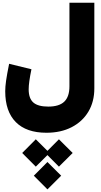

<svg xmlns="http://www.w3.org/2000/svg" viewBox="-20 -737 744 1419"><path d="M144 393.6 244.6 292.5 330.6 377.9 415.5 292.5 517.1 393.6 415.5 494.6 330.6 409.2 244.6 494.6ZM230 561.5 330.6 460.4 432.1 561.5 330.6 662.6ZM336.9 50.8Q417 50.8 455.1 14.2Q493.2 -22.5 493.2 -99.1V-716.8H677.2V-84Q677.2 14.6 633.1 88.4Q588.9 162.1 509.3 203.1Q429.7 244.1 323.2 244.1Q174.8 244.1 96.7 165.3Q18.6 86.4 18.6 -62.5Q18.6 -95.7 24.9 -140.4Q31.2 -185.1 47.4 -265.6L212.4 -225.1Q191.9 -127 191.9 -76.7Q191.9 -9.8 226.3 20.5Q260.7 50.8 336.9 50.8Z"/></svg>

Font: Estedad-FD Black
Style: Regular
Weight: 900
Designer: Amin Abedi
Version: Version 7.3